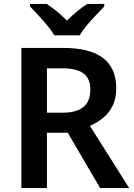

<svg xmlns="http://www.w3.org/2000/svg" viewBox="-20 -958 683 978"><path d="M300 -714Q438 -714 505 -662.5Q572 -611 572 -508Q572 -456 553.5 -419Q535 -382 504.5 -357Q474 -332 438 -317L638 0H490L325 -282H219V0H89V-714ZM296 -610H219V-384H299Q369 -384 404.5 -412.5Q440 -441 440 -502Q440 -558 405.5 -584Q371 -610 296 -610ZM257 -778Q243 -801 221 -828Q199 -855 175 -880.5Q151 -906 133 -925V-938H218Q244 -921 269.5 -900Q295 -879 321 -853Q347 -879 373 -900.5Q399 -922 425 -938H511V-925Q493 -906 468.5 -880.5Q444 -855 421.5 -828Q399 -801 386 -778Z"/></svg>

Font: Noto Sans Lao UI SemBd
Style: Regular
Weight: 600
Designer: Monotype Design Team
Foundry: Monotype Imaging Inc.
Version: Version 2.000; ttfautohint (v1.8.4.7-5d5b)